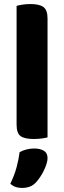

<svg xmlns="http://www.w3.org/2000/svg" viewBox="-20 -680 317 949"><path d="M146 7Q101 7 81.5 -7.5Q62 -22 62 -64V-651Q72 -654 90.5 -657Q109 -660 131 -660Q175 -660 195 -645Q215 -630 215 -588V-1Q204 2 186 4.5Q168 7 146 7ZM160 219Q145 236 127 242.5Q109 249 89 249Q53 249 31 228Q51 187 61.5 148.5Q72 110 77 72Q91 64 110 59Q129 54 149 54Q178 54 196.5 65Q215 76 215 102Q215 114 210 130Q205 146 197 162.5Q189 179 179 194Q169 209 160 219Z"/></svg>

Font: Baloo Tammudu 2
Style: Bold
Weight: 700
Designer: Maithili Shingre, Omkar Shende and Ek Type
Foundry: Ek Type
Version: Version 1.640;hotconv 1.0.111;makeotfexe 2.5.65597; ttfautoh